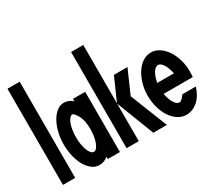

<svg xmlns="http://www.w3.org/2000/svg" viewBox="-132 -966 1368 1226"><g transform="rotate(-30 551.5 -353.0)"><path d="M114 -711V-2H24V-711Z M444 -446V-2H354V-19Q327 5 289 5Q262 5 238 -12.5Q214 -30 196 -60.5Q178 -91 167.5 -133Q157 -175 157 -224Q157 -272 168 -314Q179 -356 197 -387Q215 -418 239 -436Q263 -454 289 -454Q326 -454 354 -428V-446ZM388 -68Q388 -67 387 -67H390ZM334 -324Q312 -362 301 -362Q290 -362 280 -350.5Q270 -339 263 -320Q256 -301 252 -276Q248 -251 248 -224Q248 -196 252 -171Q256 -146 263.5 -127Q271 -108 280.5 -97Q290 -86 301 -86Q312 -86 321.5 -97Q331 -108 338.5 -127Q346 -146 350 -171Q354 -196 354 -224Q354 -288 334 -324Z M583 -711V-281Q588 -292 598.5 -315.5Q609 -339 620 -364.5Q631 -390 641.5 -413.5Q652 -437 657 -448H757L681 -275H682L790 -2H690L583 -279V-2H493V-711Z M932 -454Q963 -454 991.5 -436Q1020 -418 1041.5 -386.5Q1063 -355 1075.5 -313.5Q1088 -272 1088 -224Q1088 -215 1087.5 -205.5Q1087 -196 1086 -184H871Q880 -137 897 -111.5Q914 -86 932 -86Q949 -86 973 -122H1073Q1053 -59 1015 -27Q977 5 932 5Q900 5 871.5 -13Q843 -31 822 -62.5Q801 -94 789 -135.5Q777 -177 777 -224Q777 -271 789.5 -313Q802 -355 823 -386.5Q844 -418 872 -436Q900 -454 932 -454ZM994 -265Q984 -311 967 -336.5Q950 -362 932 -362Q913 -362 896 -336.5Q879 -311 871 -265Z"/></g></svg>

Font: Fundamental  Brigade Condensed
Style: Regular
Weight: 400
Width: 3
Designer: Peter Wiegel, original typeface by Carl Albert Fahrenwaldt 1901
Foundry: Peter Wiegel
Version: Version 0.000 2012 initial release